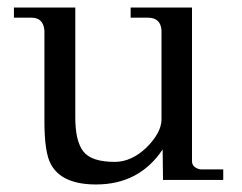

<svg xmlns="http://www.w3.org/2000/svg" viewBox="-20 -477 643 510"><path d="M573 -27V1H413L412 -80Q350 13 235 13Q144 13 115 -41Q98 -72 98 -155V-396Q95 -430 64 -430H17V-457H180V-165Q180 -102 201.5 -74.5Q223 -47 285 -47Q329 -47 369 -85Q409 -125 409 -160V-396Q407 -430 373 -430H327V-457H490V-49Q490 -38 498.5 -32.5Q507 -27 515 -27Z"/></svg>

Font: GFS Didot
Style: Regular
Weight: 400
Designer: Takis Katsoulidis and George D. Matthiopoulos
Foundry: Takis Katsoulidis and George D. Matthiopoulos
Version: Version 1.0